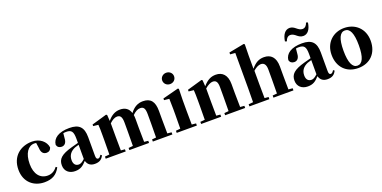

<svg xmlns="http://www.w3.org/2000/svg" viewBox="-14 -1712 5207 2615"><g transform="rotate(-20 2590.0 -404.5)"><path d="M314 17C427 17 495 -24 544 -116L525 -129C491 -82 444 -54 386 -54C276 -54 206 -139 206 -286C206 -440 271 -528 360 -528C369 -528 378 -527 387 -526L398 -449C401 -375 436 -351 478 -351C512 -351 534 -368 545 -404C533 -493 449 -563 339 -563C173 -563 35 -460 35 -264C35 -82 162 17 314 17Z M1043 16C1108 16 1146 -7 1172 -62L1154 -75C1135 -45 1124 -37 1109 -37C1090 -37 1080 -50 1080 -88V-357C1080 -502 1021 -563 879 -563C724 -563 637 -503 628 -410C637 -376 662 -358 698 -358C736 -358 770 -384 773 -453L780 -524C795 -527 808 -528 822 -528C898 -528 922 -497 922 -393V-332L825 -306C662 -261 611 -210 611 -119C611 -35 671 17 757 17C837 17 875 -14 926 -70C941 -17 978 16 1043 16ZM922 -99C881 -60 856 -51 835 -51C790 -51 760 -80 760 -140C760 -213 799 -259 864 -287C878 -292 899 -298 922 -305Z M1946 0H2170V-31L2110 -37L2108 -238V-364C2108 -500 2057 -563 1945 -563C1874 -563 1814 -533 1759 -460C1738 -529 1688 -563 1613 -563C1540 -563 1483 -527 1432 -465L1426 -553L1413 -562L1195 -499V-476L1268 -468C1272 -419 1272 -387 1272 -322V-238C1272 -182 1271 -96 1270 -37L1204 -31V0H1494V-31L1436 -36L1434 -238V-429C1470 -464 1508 -487 1544 -487C1592 -487 1613 -455 1613 -373V-238C1613 -180 1612 -95 1611 -37L1547 -31V0H1832V-31L1774 -37C1772 -94 1771 -179 1771 -238V-370C1771 -391 1770 -410 1767 -428C1805 -466 1842 -487 1879 -487C1927 -487 1949 -461 1949 -373V-238L1947 -37L1887 -31V0Z M2377 -655C2425 -655 2463 -689 2463 -738C2463 -784 2425 -819 2377 -819C2330 -819 2291 -784 2291 -738C2291 -689 2330 -655 2377 -655ZM2297 0H2525V-31L2464 -37C2463 -95 2462 -182 2462 -238V-392L2466 -553L2453 -562L2223 -502V-478L2297 -470C2299 -423 2300 -384 2300 -318V-238L2298 -37L2233 -31V0Z M2997 0H3225V-31L3165 -36C3163 -94 3162 -179 3162 -238V-370C3162 -501 3097 -563 3002 -563C2936 -563 2881 -540 2815 -464L2809 -553L2796 -562L2578 -499V-475L2651 -467C2654 -419 2655 -386 2655 -321V-238C2655 -182 2654 -96 2653 -37L2587 -31V0H2877V-31L2819 -36L2817 -238V-431C2860 -469 2901 -488 2931 -488C2978 -488 3000 -460 3000 -383V-238L2998 -37L2935 -31V0Z M3697 0H3925V-31L3865 -36L3863 -238V-368C3863 -504 3798 -563 3700 -563C3626 -563 3573 -533 3514 -463V-656L3517 -817L3504 -826L3282 -783V-756L3355 -750V-238L3353 -37L3287 -31V0H3576V-31L3519 -36C3518 -95 3517 -182 3517 -238V-433C3557 -469 3596 -488 3628 -488C3672 -488 3701 -460 3701 -383V-238C3701 -180 3700 -95 3699 -37L3635 -31V0Z M4044 -666 4069 -658C4082 -700 4107 -724 4142 -724C4175 -724 4200 -704 4225 -683C4247 -666 4270 -650 4307 -650C4370 -650 4413 -705 4427 -802L4402 -810C4388 -767 4363 -743 4328 -743C4295 -743 4270 -764 4245 -784C4224 -801 4199 -818 4165 -818C4101 -818 4057 -761 4044 -666ZM4415 16C4480 16 4518 -7 4544 -62L4526 -75C4507 -45 4496 -37 4481 -37C4462 -37 4452 -50 4452 -88V-357C4452 -502 4393 -563 4251 -563C4096 -563 4009 -503 4000 -410C4009 -376 4034 -358 4070 -358C4108 -358 4142 -384 4145 -453L4152 -524C4167 -527 4180 -528 4194 -528C4270 -528 4294 -497 4294 -393V-332L4197 -306C4034 -261 3983 -210 3983 -119C3983 -35 4043 17 4129 17C4209 17 4247 -14 4298 -70C4313 -17 4350 16 4415 16ZM4294 -99C4253 -60 4228 -51 4207 -51C4162 -51 4132 -80 4132 -140C4132 -213 4171 -259 4236 -287C4250 -292 4271 -298 4294 -305Z M4861 17C5032 17 5145 -97 5145 -276C5145 -455 5019 -563 4861 -563C4704 -563 4578 -453 4578 -276C4578 -100 4689 17 4861 17ZM4861 -18C4790 -18 4750 -100 4750 -274C4750 -449 4790 -528 4861 -528C4933 -528 4972 -449 4972 -274C4972 -100 4933 -18 4861 -18Z"/></g></svg>

Font: Source Han Serif KR Heavy
Style: Regular
Weight: 900
Designer: Ryoko NISHIZUKA 西塚涼子 (kana & ideographs); Frank Grießhammer (Latin, Greek & Cyrillic); Wenlong ZHANG 张文龙 (bopomofo); San
Foundry: Adobe
Version: Version 2.001;hotconv 1.1.0;makeotfexe 2.6.0